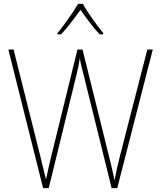

<svg xmlns="http://www.w3.org/2000/svg" viewBox="-20 -1062 828 989"><path d="M767 -807 584 -93H555L413 -667Q406 -695 401 -714Q396 -733 391 -763Q387 -734 383.5 -718Q380 -702 375 -681L231 -93H202L23 -807H50L188 -256Q198 -216 204.5 -188Q211 -160 217 -137Q223 -167 230 -197.5Q237 -228 244 -257L379 -807H405L542 -255Q552 -217 557.5 -191.5Q563 -166 570 -133Q576 -165 582 -192Q588 -219 597 -255L739 -807ZM407 -1042Q419 -1020 438.5 -991Q458 -962 478 -935Q498 -908 512 -891V-885H493Q468 -912 441.5 -947Q415 -982 395 -1011Q374 -983 347 -947.5Q320 -912 295 -885H276V-891Q292 -910 312 -937.5Q332 -965 351 -993Q370 -1021 382 -1042Z"/></svg>

Font: Noto Sans Kannada UI SemiCondensed Thin
Style: Regular
Weight: 100
Width: 4
Designer: Jelle Bosma - Monotype Design Team
Foundry: Monotype Imaging Inc.
Version: Version 2.005; ttfautohint (v1.8.4.7-5d5b)